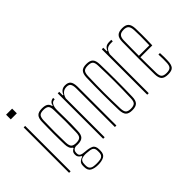

<svg xmlns="http://www.w3.org/2000/svg" viewBox="-139 -1226 1793 1793"><g transform="rotate(-45 757.5 -330.0)"><path d="M40 -738V-800H120V-738ZM72 0V-600H92V0Z M318 140Q271 140 240.5 124Q210 108 210 60V46Q210 14 229 -1Q248 -16 266 -20V-28Q231 -46 231 -76V-84Q231 -104 242 -117Q253 -130 264 -132V-141Q231 -159 230 -220Q229 -262 228.5 -295Q228 -328 228 -359.5Q228 -391 228.5 -427.5Q229 -464 230 -514Q231 -563 251 -584Q271 -605 318 -605Q356 -605 375.5 -593Q395 -581 402 -553H410Q410 -573 426 -586.5Q442 -600 462 -600V-580H455Q434 -580 420.5 -557.5Q407 -535 407 -491Q408 -426 408.5 -382.5Q409 -339 408.5 -302Q408 -265 406 -220Q405 -172 385 -151Q365 -130 318 -130Q313 -130 308.5 -130Q304 -130 299 -131Q274 -130 262.5 -117Q251 -104 251 -84V-76Q251 -54 267.5 -45Q284 -36 318 -34Q368 -31 397 -17Q426 -3 426 46V60Q426 108 395.5 124Q365 140 318 140ZM318 -150Q354 -150 369.5 -164.5Q385 -179 386 -220Q391 -361 386 -514Q385 -556 370 -570.5Q355 -585 318 -585Q281 -585 266.5 -570.5Q252 -556 250 -514Q245 -361 250 -220Q252 -179 267 -164.5Q282 -150 318 -150ZM318 121Q342 121 362 117.5Q382 114 394 101Q406 88 406 61V46Q406 17 394 5Q382 -7 362.5 -10Q343 -13 318 -15Q281 -18 255.5 -7.5Q230 3 230 46V61Q230 88 242 101Q254 114 274 117.5Q294 121 318 121Z M522 0V-600H542V-553H550Q570 -605 623 -605Q662 -605 679 -584Q696 -563 697 -514V0H677V-514Q676 -552 664 -568.5Q652 -585 623 -585Q562 -585 542 -514V0Z M904 5Q857 5 837.5 -16Q818 -37 816 -85Q810 -300 816 -514Q818 -563 837.5 -584Q857 -605 904 -605Q951 -605 971 -584Q991 -563 992 -514Q998 -300 992 -85Q991 -37 971 -16Q951 5 904 5ZM904 -15Q940 -15 955.5 -29.5Q971 -44 972 -85Q974 -148 975 -200Q976 -252 976 -299.5Q976 -347 975 -399Q974 -451 972 -514Q971 -556 956 -570.5Q941 -585 904 -585Q867 -585 852.5 -570.5Q838 -556 836 -514Q834 -451 833 -399Q832 -347 832 -299.5Q832 -252 833 -200Q834 -148 836 -85Q838 -44 853 -29.5Q868 -15 904 -15Z M1104 0V-600H1124V-553H1131Q1142 -579 1158.5 -589.5Q1175 -600 1204 -600H1229V-580H1204Q1170 -580 1152 -565.5Q1134 -551 1124 -514V0Z M1443 -191H1463Q1465 -159 1465 -133Q1465 -107 1464 -85Q1462 -37 1444 -16Q1426 5 1378 5Q1329 5 1309 -16Q1289 -37 1288 -85Q1284 -300 1288 -514Q1289 -563 1310 -584Q1331 -605 1378 -605Q1422 -605 1442 -584Q1462 -563 1464 -514Q1465 -487 1465.5 -431Q1466 -375 1463 -292H1306Q1306 -246 1306.5 -196.5Q1307 -147 1308 -85Q1309 -44 1324.5 -29.5Q1340 -15 1376 -15Q1412 -15 1427.5 -29.5Q1443 -44 1444 -85Q1445 -108 1445 -133.5Q1445 -159 1443 -191ZM1378 -585Q1341 -585 1325 -568.5Q1309 -552 1308 -514Q1307 -455 1306.5 -406.5Q1306 -358 1306 -312H1444Q1446 -379 1446 -432.5Q1446 -486 1444 -514Q1442 -552 1427 -568.5Q1412 -585 1378 -585Z"/></g></svg>

Font: Big Shoulders Display Thin
Style: Regular
Weight: 100
Designer: Patric King
Foundry: XO Type Co
Version: Version 1.000; ttfautohint (v1.8.2)